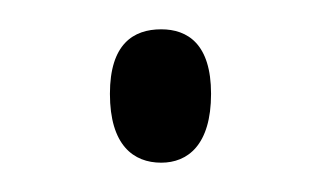

<svg xmlns="http://www.w3.org/2000/svg" viewBox="-20 -422 219 131"><path d="M90 -311C108 -311 124 -323 124 -358C124 -392 108 -402 90 -402C71 -402 55 -392 55 -358C55 -323 71 -311 90 -311Z"/></svg>

Font: Noto Serif Armenian Condensed ExtraLight
Style: Regular
Weight: 200
Width: 3
Designer: Monotype Design Team
Foundry: Monotype Imaging Inc.
Version: Version 2.008